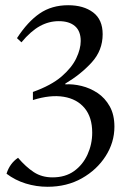

<svg xmlns="http://www.w3.org/2000/svg" viewBox="-20 -475 514 735"><path d="M230 -155V-152Q259 -154 292 -146Q325 -138 353.5 -119Q382 -100 400 -68Q418 -36 418 10Q418 70 384.5 122.5Q351 175 293.5 207.5Q236 240 162 240Q119 240 78.5 227.5Q38 215 5 190Q17 151 49 129Q79 164 109.5 184Q140 204 181 204Q230 204 263.5 180Q297 156 315 116.5Q333 77 333 33Q333 -26 304 -61Q275 -96 224 -104.5Q173 -113 106 -92V-123Q176 -148 215.5 -182Q255 -216 272 -252Q289 -288 289 -318Q289 -356 267 -375Q245 -394 205 -394Q167 -394 132.5 -375Q98 -356 62 -313L45 -329Q86 -392 132 -423.5Q178 -455 241 -455Q300 -455 336.5 -427.5Q373 -400 373 -344Q373 -282 331 -236Q289 -190 230 -155Z"/></svg>

Font: Bona Nova SC
Style: Regular
Weight: 400
Designer: Mateusz Machalski
Foundry: Capitalics
Version: Version 4.001; ttfautohint (v1.8.4.7-5d5b)